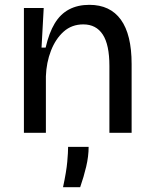

<svg xmlns="http://www.w3.org/2000/svg" viewBox="-20 -550 636 795"><path d="M79 0V-321V-517H161L152 -353H169Q183 -414 206.5 -453Q230 -492 266 -511Q302 -530 350 -530Q436 -530 480.5 -468.5Q525 -407 525 -285V0H433V-277Q433 -365 405.5 -407Q378 -449 325 -449Q277 -449 243.5 -419Q210 -389 191 -340Q172 -291 170 -234V0ZM241 225Q255 160 258.5 120Q262 80 262 58H347Q347 97 337 139.5Q327 182 312 225Z"/></svg>

Font: Bricolage Grotesque 96pt ExtraBold
Style: Regular
Weight: 400
Version: Version 1.001;gftools[0.9.33.dev8+g029e19f]